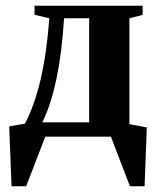

<svg xmlns="http://www.w3.org/2000/svg" viewBox="-20 -479 546 673"><path d="M101.1 -427.2V-459H480V-426.8L433.6 -415V-43.9L494.6 -32.2L486.8 173.8H435.5L368.7 0H138.7L71.8 173.8H20.5L12.2 -36.1L67.4 -45.4Q135.3 -174.3 152.8 -415ZM128.4 -50.3H292.5V-415H204.6Q189.5 -174.3 128.4 -50.3Z"/></svg>

Font: Liberation Serif
Style: Bold
Weight: 700
Designer: Steve Matteson
Foundry: Ascender Corporation
Version: Version 2.1.5